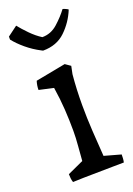

<svg xmlns="http://www.w3.org/2000/svg" viewBox="-147 -730 545 787"><g transform="rotate(-20 125.5 -337.0)"><path d="M30 4Q27 -5 26 -14Q25 -23 25 -32L95 -64Q97 -93 100 -127.5Q103 -162 103 -193Q103 -239 100 -286.5Q97 -334 89 -385L26 -399Q26 -418 32 -437L163 -462L186 -446L179 -412Q173 -348 173 -280Q173 -223 176.5 -166Q180 -109 184 -54L256 -34Q256 -27 255.5 -17.5Q255 -8 253 0Q240 0 209.5 0.5Q179 1 143 1.5Q107 2 76 2.5Q45 3 30 4ZM99 -544 93 -547Q60 -564 32 -587.5Q4 -611 -13 -633V-646L30 -678Q45 -659 68 -635.5Q91 -612 115 -597Q153 -597 182.5 -623.5Q212 -650 232 -677Q235 -677 245 -672.5Q255 -668 255 -666Q235 -617 197 -580.5Q159 -544 99 -544Z"/></g></svg>

Font: Labrada
Style: Regular
Weight: 400
Designer: Mercedes Jáuregui
Foundry: Omnibus-Type Team
Version: Version 1.000; ttfautohint (v1.8.4.7-5d5b)